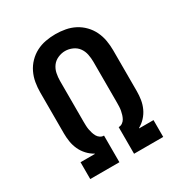

<svg xmlns="http://www.w3.org/2000/svg" viewBox="-173 -871 946 998"><g transform="rotate(-30 300.0 -371.5)"><path d="M81 0V-101H167V-103Q145 -115 127.5 -134Q110 -153 99.5 -176Q89 -199 85 -224Q81 -249 81 -274V-520Q81 -549 86 -578.5Q91 -608 104 -635Q117 -662 138 -683.5Q159 -705 185 -718.5Q211 -732 240.5 -737.5Q270 -743 300 -743Q330 -743 359.5 -737.5Q389 -732 415 -718.5Q441 -705 462 -683.5Q483 -662 496 -635Q509 -608 514 -578.5Q519 -549 519 -520V-274Q519 -249 515 -224Q511 -199 500.5 -176Q490 -153 472.5 -134Q455 -115 433 -103V-101H519V0H344V-160H346Q357 -160 367 -167Q377 -174 382.5 -184Q388 -194 391.5 -205.5Q395 -217 397 -228Q399 -239 399.5 -251Q400 -263 400 -274V-520Q400 -542 395.5 -564.5Q391 -587 378 -605Q365 -623 343.5 -632.5Q322 -642 300 -642Q278 -642 256.5 -632.5Q235 -623 222 -605Q209 -587 204.5 -564.5Q200 -542 200 -520V-274Q200 -263 200.5 -251Q201 -239 203 -228Q205 -217 208.5 -205.5Q212 -194 217.5 -184Q223 -174 233 -167Q243 -160 254 -160H256V0Z"/></g></svg>

Font: Iosevka Fixed Extended
Style: Bold
Weight: 700
Width: 7
Monospace: yes
Designer: Belleve Invis
Foundry: Belleve Invis
Version: Version 24.1.1; ttfautohint (v1.8.4)